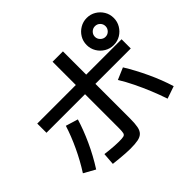

<svg xmlns="http://www.w3.org/2000/svg" viewBox="-200 -1105 1401 1401"><g transform="rotate(-45 500.0 -404.5)"><path d="M405 46Q384 46 354.5 44Q325 42 294 39Q263 36 237 33L244 -61Q266 -58 291.5 -55.5Q317 -53 341 -51.5Q365 -50 383 -50Q416 -50 431 -53.5Q446 -57 449.5 -72.5Q453 -88 453 -122V-805H560V-110Q560 -61 554 -30Q548 1 531.5 17.5Q515 34 485 40Q455 46 405 46ZM34 -73Q84 -151 125 -238.5Q166 -326 191 -406L286 -377Q261 -294 219 -202Q177 -110 122 -24ZM856 -21Q836 -81 810.5 -143Q785 -205 756 -264.5Q727 -324 696 -374L787 -413Q837 -332 880.5 -238.5Q924 -145 952 -54ZM55 -470V-565H925V-470ZM855 -575Q817 -575 785 -594Q753 -613 734 -645Q715 -677 715 -715Q715 -754 734 -785.5Q753 -817 785 -836Q817 -855 855 -855Q894 -855 925.5 -836Q957 -817 976 -785.5Q995 -754 995 -715Q995 -677 976 -645Q957 -613 925.5 -594Q894 -575 855 -575ZM855 -660Q878 -660 894 -676.5Q910 -693 910 -715Q910 -738 894 -754Q878 -770 855 -770Q833 -770 816.5 -754Q800 -738 800 -715Q800 -693 816.5 -676.5Q833 -660 855 -660Z"/></g></svg>

Font: M PLUS 2 Thin Medium
Style: Regular
Weight: 500
Version: Version 1.001